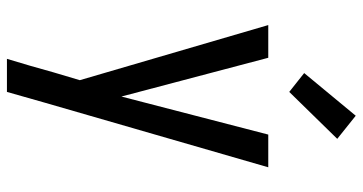

<svg xmlns="http://www.w3.org/2000/svg" viewBox="-260 -546 1021 540"><g transform="rotate(90 250.0 -275.5)"><path d="M145 215Q155 182 164.5 149.5Q174 117 183 84L205 10L50 -520H142L251 -107L358 -520H450L269 106L238 215ZM238 -579 185 -621 305 -766 370 -714Z"/></g></svg>

Font: Iosevka Custom Medium
Style: Regular
Weight: 500
Monospace: yes
Designer: Belleve Invis
Foundry: Belleve Invis
Version: Version 32.5.0; ttfautohint (v1.8.4)